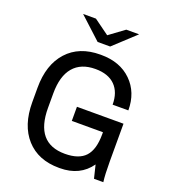

<svg xmlns="http://www.w3.org/2000/svg" viewBox="-158 -999 994 1124"><g transform="rotate(20 338.5 -437.5)"><path d="M245 -885 340 -816 434 -885H514L379 -760H301L165 -885ZM347 -696Q465 -696 536 -626.5Q607 -557 607 -445H509Q509 -522 466.5 -564.5Q424 -607 344 -607Q254 -607 207 -551.5Q160 -496 160 -388V-298Q160 -79 344 -79Q431 -79 471 -122.5Q511 -166 511 -261V-274H317V-362H607V-128Q607 -45 613 0H555L535 -82Q470 10 345 10H340Q210 10 136 -72Q62 -154 62 -298V-388Q62 -532 136.5 -614Q211 -696 342 -696Z"/></g></svg>

Font: Chivo
Style: Regular
Weight: 400
Designer: Hector Gatti
Foundry: Omnibus-Type
Version: Version 1.007;PS 001.007;hotconv 1.0.88;makeotf.lib2.5.64775